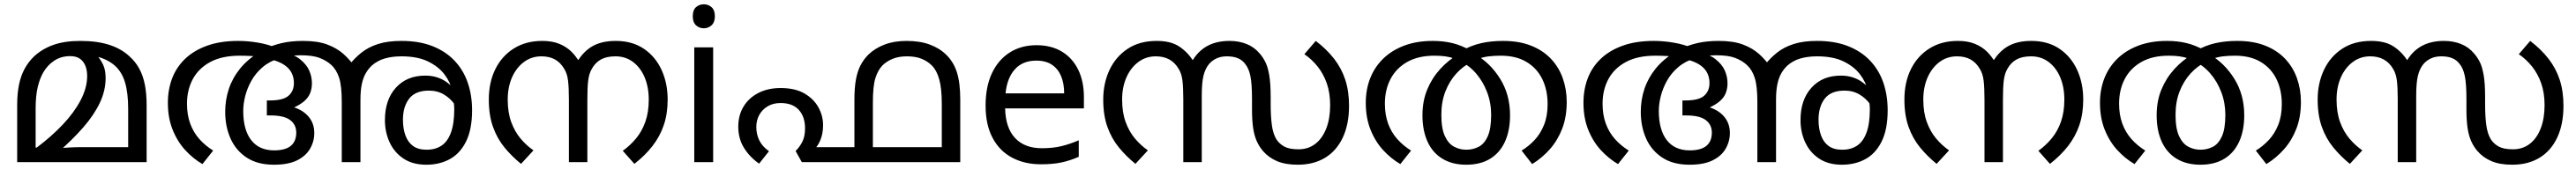

<svg xmlns="http://www.w3.org/2000/svg" viewBox="-20 -757 12000 789"><path d="M354 -566Q433 -566 489.5 -547.5Q546 -529 583 -494Q611 -469 628.5 -437Q646 -405 654.5 -363Q663 -321 663 -266V0H60V-268Q60 -320 68.5 -361.5Q77 -403 94.5 -435.5Q112 -468 138 -493Q175 -528 227.5 -547Q280 -566 354 -566ZM307 -495Q265 -495 233 -474Q201 -453 181 -418Q165 -390 155.5 -349.5Q146 -309 146 -249V-68H151Q219 -119 272 -175Q325 -231 355.5 -289Q386 -347 386 -402Q386 -430 377.5 -450.5Q369 -471 352 -483Q335 -495 307 -495ZM472 -393Q472 -334 445 -277Q418 -220 368 -162.5Q318 -105 249 -45L247 -65Q276 -67 304 -68.5Q332 -70 360 -70H577V-249Q577 -323 562.5 -372Q548 -421 515 -450.5Q482 -480 428 -494L430 -501Q449 -479 460.5 -454.5Q472 -430 472 -393Z M1090 -566Q1134 -566 1181.5 -558Q1229 -550 1269 -533Q1274 -531 1281 -525.5Q1288 -520 1293 -518Q1348 -504 1378 -480Q1408 -456 1420.5 -427.5Q1433 -399 1433 -368Q1433 -344 1425 -323Q1417 -302 1397.5 -285Q1378 -268 1345 -253L1349 -256Q1393 -242 1418.5 -211Q1444 -180 1444 -136Q1444 -97 1424.5 -63Q1405 -29 1364 -8.5Q1323 12 1256 12Q1180 12 1129.5 -21Q1079 -54 1054 -110Q1029 -166 1029 -235Q1029 -291 1046 -342Q1063 -393 1098.5 -437Q1134 -481 1191 -515Q1196 -518 1201 -521Q1206 -524 1211 -527Q1247 -545 1291 -555.5Q1335 -566 1392 -566Q1460 -566 1505 -549Q1550 -532 1580.5 -504.5Q1611 -477 1633 -444L1659 -247V0H1572V-281Q1572 -355 1560 -393Q1548 -431 1523 -454Q1501 -474 1469 -486.5Q1437 -499 1380 -499Q1353 -499 1328.5 -495.5Q1304 -492 1284 -486Q1237 -472 1204 -444Q1171 -416 1151 -380Q1131 -344 1122 -307.5Q1113 -271 1113 -239Q1113 -151 1150 -103Q1187 -55 1257 -55Q1309 -55 1334.5 -76Q1360 -97 1360 -138Q1360 -175 1331.5 -196.5Q1303 -218 1242 -218H1223V-288H1237Q1299 -288 1324 -310Q1349 -332 1349 -369Q1349 -416 1316.5 -444.5Q1284 -473 1220 -484Q1181 -494 1151 -495.5Q1121 -497 1097 -497Q1014 -497 959.5 -467.5Q905 -438 878 -387.5Q851 -337 851 -273Q851 -221 866 -180Q881 -139 908.5 -108Q936 -77 973 -54L923 9Q880 -16 843.5 -55.5Q807 -95 784.5 -150.5Q762 -206 762 -277Q762 -339 782 -391.5Q802 -444 843 -483Q884 -522 945.5 -544Q1007 -566 1090 -566ZM1966 12Q1902 12 1859 -17Q1816 -46 1794.5 -93.5Q1773 -141 1773 -196Q1773 -291 1824 -347.5Q1875 -404 1961 -404Q2017 -404 2058.5 -375Q2100 -346 2124 -301Q2148 -256 2150 -206L2125 -209Q2118 -240 2098.5 -268.5Q2079 -297 2048.5 -315.5Q2018 -334 1978 -334Q1915 -334 1886 -296.5Q1857 -259 1857 -198Q1857 -157 1868.5 -125Q1880 -93 1904 -75.5Q1928 -58 1967 -58Q2008 -58 2036.5 -77Q2065 -96 2080.5 -138Q2096 -180 2096 -248Q2096 -259 2094.5 -271.5Q2093 -284 2091 -298Q2090 -306 2089 -316Q2088 -326 2086 -335Q2078 -373 2050.5 -409.5Q2023 -446 1974 -470Q1925 -494 1850 -494Q1807 -494 1772.5 -484Q1738 -474 1712 -451Q1696 -436 1684 -415.5Q1672 -395 1665.5 -365Q1659 -335 1659 -289V-204L1607 -454Q1632 -486 1664 -511.5Q1696 -537 1741 -551.5Q1786 -566 1850 -566Q1932 -566 1993.5 -542Q2055 -518 2096.5 -474.5Q2138 -431 2158.5 -372Q2179 -313 2179 -242Q2179 -153 2151 -96.5Q2123 -40 2075 -14Q2027 12 1966 12Z M2506 -566Q2552 -566 2585 -552.5Q2618 -539 2641 -516.5Q2664 -494 2680 -465L2667 -466Q2698 -518 2741 -542Q2784 -566 2848 -566Q2925 -566 2979 -529.5Q3033 -493 3061.5 -431Q3090 -369 3090 -292Q3090 -226 3072 -173Q3054 -120 3019.5 -75.5Q2985 -31 2935 8L2881 -53Q2916 -78 2943.5 -111.5Q2971 -145 2986.5 -189.5Q3002 -234 3002 -292Q3002 -350 2983 -395.5Q2964 -441 2929 -467.5Q2894 -494 2847 -494Q2806 -494 2779.5 -479.5Q2753 -465 2737 -436Q2724 -414 2720 -382Q2716 -350 2716 -291V0H2630V-291Q2630 -348 2626 -381Q2622 -414 2608 -436Q2591 -465 2565 -479.5Q2539 -494 2502 -494Q2456 -494 2420.5 -467.5Q2385 -441 2365 -395.5Q2345 -350 2345 -292Q2345 -232 2361.5 -187Q2378 -142 2405 -110Q2432 -78 2465 -55L2407 8Q2364 -27 2330 -68.5Q2296 -110 2276.5 -164.5Q2257 -219 2257 -292Q2257 -373 2287.5 -434.5Q2318 -496 2374 -531Q2430 -566 2506 -566Z M3302 -536V0H3214V-536ZM3259 -737Q3279 -737 3294.5 -723.5Q3310 -710 3310 -681Q3310 -653 3294.5 -639Q3279 -625 3259 -625Q3237 -625 3222 -639Q3207 -653 3207 -681Q3207 -710 3222 -723.5Q3237 -737 3259 -737Z M3616 -346Q3684 -346 3727.5 -320.5Q3771 -295 3792.5 -255.5Q3814 -216 3814 -173Q3814 -133 3801 -102Q3788 -71 3769 -57L3744 -70H4021V0H3715L3686 -52Q3706 -72 3718 -96.5Q3730 -121 3730 -158Q3730 -212 3701 -244Q3672 -276 3616 -276Q3581 -276 3555.5 -260.5Q3530 -245 3516.5 -220Q3503 -195 3503 -164Q3503 -130 3517 -101.5Q3531 -73 3562 -51L3516 7Q3473 -23 3446 -66Q3419 -109 3419 -166Q3419 -219 3443.5 -259.5Q3468 -300 3512.5 -323Q3557 -346 3616 -346ZM4203 -566Q4265 -566 4311 -549Q4357 -532 4388 -501Q4422 -468 4437.5 -419Q4453 -370 4453 -292V0H3960V-292Q3960 -347 3967 -385.5Q3974 -424 3988.5 -452Q4003 -480 4025 -502Q4056 -532 4100.5 -549Q4145 -566 4203 -566ZM4204 -494Q4167 -494 4138.5 -482.5Q4110 -471 4090 -451Q4069 -429 4057.5 -391.5Q4046 -354 4046 -279V-70H4367V-271Q4367 -345 4355 -387Q4343 -429 4321 -451Q4301 -471 4273 -482.5Q4245 -494 4204 -494Z M4808 -546Q4877 -546 4926.5 -516Q4976 -486 5002.5 -431.5Q5029 -377 5029 -304V-251H4662Q4664 -160 4708.5 -112.5Q4753 -65 4833 -65Q4884 -65 4923.5 -74.5Q4963 -84 5005 -102V-25Q4964 -7 4924 1.5Q4884 10 4829 10Q4753 10 4694.5 -21Q4636 -52 4603.5 -113.5Q4571 -175 4571 -264Q4571 -352 4600.5 -415Q4630 -478 4683.5 -512Q4737 -546 4808 -546ZM4807 -474Q4744 -474 4707.5 -433.5Q4671 -393 4664 -321H4937Q4937 -367 4923 -401Q4909 -435 4880.5 -454.5Q4852 -474 4807 -474Z M5707 -566Q5751 -566 5787 -551.5Q5823 -537 5848 -507Q5862 -491 5873.5 -469Q5885 -447 5892 -408Q5899 -369 5899 -303V-269Q5899 -214 5904.5 -173Q5910 -132 5926 -106Q5940 -85 5963 -72.5Q5986 -60 6029 -60Q6074 -60 6107 -85.5Q6140 -111 6158 -157.5Q6176 -204 6176 -266Q6176 -323 6160.5 -367.5Q6145 -412 6118 -446Q6091 -480 6056 -504L6109 -566Q6160 -527 6194.5 -482.5Q6229 -438 6246.5 -384.5Q6264 -331 6264 -263Q6264 -177 6235 -115Q6206 -53 6152.5 -20.5Q6099 12 6025 12Q5968 12 5929 -4.5Q5890 -21 5864 -51Q5845 -73 5833.5 -99.5Q5822 -126 5817 -161.5Q5812 -197 5812 -246V-295Q5812 -365 5804.5 -402Q5797 -439 5779 -460Q5766 -477 5745.5 -485.5Q5725 -494 5695 -494Q5667 -494 5646 -484Q5625 -474 5611 -457Q5594 -436 5586 -403.5Q5578 -371 5578 -309V0H5492V-292Q5492 -348 5488 -381Q5484 -414 5470 -436Q5453 -465 5426.5 -479.5Q5400 -494 5364 -494Q5318 -494 5282.5 -467.5Q5247 -441 5227 -395.5Q5207 -350 5207 -292Q5207 -232 5223.5 -187Q5240 -142 5267 -110Q5294 -78 5327 -55L5269 8Q5226 -27 5192 -68.5Q5158 -110 5138.5 -164.5Q5119 -219 5119 -292Q5119 -368 5148 -430Q5177 -492 5232.5 -529Q5288 -566 5368 -566Q5433 -566 5472 -540.5Q5511 -515 5539 -472L5534 -473Q5562 -520 5605 -543Q5648 -566 5707 -566Z M6810 12Q6745 12 6699 -16Q6653 -44 6629.5 -96Q6606 -148 6606 -219Q6606 -285 6628 -338.5Q6650 -392 6688 -434Q6726 -476 6774 -504L6789 -520Q6833 -545 6879.5 -555.5Q6926 -566 6981 -566Q7056 -566 7111.5 -544Q7167 -522 7204 -483Q7241 -444 7259.5 -392Q7278 -340 7278 -281Q7278 -211 7257 -156.5Q7236 -102 7200 -61Q7164 -20 7117 9L7068 -54Q7101 -74 7128.5 -103.5Q7156 -133 7172.5 -174.5Q7189 -216 7189 -271Q7189 -337 7164 -388Q7139 -439 7090.5 -468Q7042 -497 6971 -497Q6941 -497 6915.5 -494Q6890 -491 6865 -482L6834 -467Q6796 -449 6764 -414Q6732 -379 6713 -330.5Q6694 -282 6694 -221Q6694 -157 6710.5 -121.5Q6727 -86 6753.5 -72Q6780 -58 6810 -58Q6841 -58 6867.5 -71.5Q6894 -85 6910 -120.5Q6926 -156 6926 -221Q6926 -277 6907 -327Q6888 -377 6855 -415Q6822 -453 6778 -473L6757 -483Q6734 -491 6712 -494Q6690 -497 6662 -497Q6587 -497 6535.5 -468Q6484 -439 6457.5 -388.5Q6431 -338 6431 -273Q6431 -221 6446 -180Q6461 -139 6488.5 -108Q6516 -77 6553 -54L6503 9Q6460 -16 6423.5 -55.5Q6387 -95 6364.5 -150.5Q6342 -206 6342 -277Q6342 -339 6362.5 -391.5Q6383 -444 6423 -483Q6463 -522 6521 -544Q6579 -566 6654 -566Q6703 -566 6744.5 -556Q6786 -546 6827 -523L6852 -503Q6922 -463 6968 -389Q7014 -315 7014 -219Q7014 -148 6990.5 -96Q6967 -44 6921.5 -16Q6876 12 6810 12Z M7684 -566Q7728 -566 7775.5 -558Q7823 -550 7863 -533Q7868 -531 7875 -525.5Q7882 -520 7887 -518Q7942 -504 7972 -480Q8002 -456 8014.5 -427.5Q8027 -399 8027 -368Q8027 -344 8019 -323Q8011 -302 7991.5 -285Q7972 -268 7939 -253L7943 -256Q7987 -242 8012.5 -211Q8038 -180 8038 -136Q8038 -97 8018.5 -63Q7999 -29 7958 -8.5Q7917 12 7850 12Q7774 12 7723.5 -21Q7673 -54 7648 -110Q7623 -166 7623 -235Q7623 -291 7640 -342Q7657 -393 7692.5 -437Q7728 -481 7785 -515Q7790 -518 7795 -521Q7800 -524 7805 -527Q7841 -545 7885 -555.5Q7929 -566 7986 -566Q8054 -566 8099 -549Q8144 -532 8174.5 -504.5Q8205 -477 8227 -444L8253 -247V0H8166V-281Q8166 -355 8154 -393Q8142 -431 8117 -454Q8095 -474 8063 -486.5Q8031 -499 7974 -499Q7947 -499 7922.5 -495.5Q7898 -492 7878 -486Q7831 -472 7798 -444Q7765 -416 7745 -380Q7725 -344 7716 -307.5Q7707 -271 7707 -239Q7707 -151 7744 -103Q7781 -55 7851 -55Q7903 -55 7928.5 -76Q7954 -97 7954 -138Q7954 -175 7925.5 -196.5Q7897 -218 7836 -218H7817V-288H7831Q7893 -288 7918 -310Q7943 -332 7943 -369Q7943 -416 7910.5 -444.5Q7878 -473 7814 -484Q7775 -494 7745 -495.5Q7715 -497 7691 -497Q7608 -497 7553.5 -467.5Q7499 -438 7472 -387.5Q7445 -337 7445 -273Q7445 -221 7460 -180Q7475 -139 7502.5 -108Q7530 -77 7567 -54L7517 9Q7474 -16 7437.5 -55.5Q7401 -95 7378.5 -150.5Q7356 -206 7356 -277Q7356 -339 7376 -391.5Q7396 -444 7437 -483Q7478 -522 7539.5 -544Q7601 -566 7684 -566ZM8560 12Q8496 12 8453 -17Q8410 -46 8388.5 -93.5Q8367 -141 8367 -196Q8367 -291 8418 -347.5Q8469 -404 8555 -404Q8611 -404 8652.5 -375Q8694 -346 8718 -301Q8742 -256 8744 -206L8719 -209Q8712 -240 8692.5 -268.5Q8673 -297 8642.5 -315.5Q8612 -334 8572 -334Q8509 -334 8480 -296.5Q8451 -259 8451 -198Q8451 -157 8462.5 -125Q8474 -93 8498 -75.5Q8522 -58 8561 -58Q8602 -58 8630.5 -77Q8659 -96 8674.5 -138Q8690 -180 8690 -248Q8690 -259 8688.5 -271.5Q8687 -284 8685 -298Q8684 -306 8683 -316Q8682 -326 8680 -335Q8672 -373 8644.5 -409.5Q8617 -446 8568 -470Q8519 -494 8444 -494Q8401 -494 8366.5 -484Q8332 -474 8306 -451Q8290 -436 8278 -415.5Q8266 -395 8259.5 -365Q8253 -335 8253 -289V-204L8201 -454Q8226 -486 8258 -511.5Q8290 -537 8335 -551.5Q8380 -566 8444 -566Q8526 -566 8587.5 -542Q8649 -518 8690.5 -474.5Q8732 -431 8752.5 -372Q8773 -313 8773 -242Q8773 -153 8745 -96.5Q8717 -40 8669 -14Q8621 12 8560 12Z M9100 -566Q9146 -566 9179 -552.5Q9212 -539 9235 -516.5Q9258 -494 9274 -465L9261 -466Q9292 -518 9335 -542Q9378 -566 9442 -566Q9519 -566 9573 -529.5Q9627 -493 9655.5 -431Q9684 -369 9684 -292Q9684 -226 9666 -173Q9648 -120 9613.5 -75.5Q9579 -31 9529 8L9475 -53Q9510 -78 9537.5 -111.5Q9565 -145 9580.5 -189.5Q9596 -234 9596 -292Q9596 -350 9577 -395.5Q9558 -441 9523 -467.5Q9488 -494 9441 -494Q9400 -494 9373.5 -479.5Q9347 -465 9331 -436Q9318 -414 9314 -382Q9310 -350 9310 -291V0H9224V-291Q9224 -348 9220 -381Q9216 -414 9202 -436Q9185 -465 9159 -479.5Q9133 -494 9096 -494Q9050 -494 9014.5 -467.5Q8979 -441 8959 -395.5Q8939 -350 8939 -292Q8939 -232 8955.5 -187Q8972 -142 8999 -110Q9026 -78 9059 -55L9001 8Q8958 -27 8924 -68.5Q8890 -110 8870.5 -164.5Q8851 -219 8851 -292Q8851 -373 8881.5 -434.5Q8912 -496 8968 -531Q9024 -566 9100 -566Z M10230 12Q10165 12 10119 -16Q10073 -44 10049.5 -96Q10026 -148 10026 -219Q10026 -285 10048 -338.5Q10070 -392 10108 -434Q10146 -476 10194 -504L10209 -520Q10253 -545 10299.5 -555.5Q10346 -566 10401 -566Q10476 -566 10531.5 -544Q10587 -522 10624 -483Q10661 -444 10679.5 -392Q10698 -340 10698 -281Q10698 -211 10677 -156.5Q10656 -102 10620 -61Q10584 -20 10537 9L10488 -54Q10521 -74 10548.5 -103.5Q10576 -133 10592.5 -174.5Q10609 -216 10609 -271Q10609 -337 10584 -388Q10559 -439 10510.5 -468Q10462 -497 10391 -497Q10361 -497 10335.5 -494Q10310 -491 10285 -482L10254 -467Q10216 -449 10184 -414Q10152 -379 10133 -330.5Q10114 -282 10114 -221Q10114 -157 10130.5 -121.5Q10147 -86 10173.5 -72Q10200 -58 10230 -58Q10261 -58 10287.5 -71.5Q10314 -85 10330 -120.5Q10346 -156 10346 -221Q10346 -277 10327 -327Q10308 -377 10275 -415Q10242 -453 10198 -473L10177 -483Q10154 -491 10132 -494Q10110 -497 10082 -497Q10007 -497 9955.5 -468Q9904 -439 9877.5 -388.5Q9851 -338 9851 -273Q9851 -221 9866 -180Q9881 -139 9908.5 -108Q9936 -77 9973 -54L9923 9Q9880 -16 9843.5 -55.5Q9807 -95 9784.5 -150.5Q9762 -206 9762 -277Q9762 -339 9782.5 -391.5Q9803 -444 9843 -483Q9883 -522 9941 -544Q9999 -566 10074 -566Q10123 -566 10164.5 -556Q10206 -546 10247 -523L10272 -503Q10342 -463 10388 -389Q10434 -315 10434 -219Q10434 -148 10410.5 -96Q10387 -44 10341.5 -16Q10296 12 10230 12Z M11364 -566Q11408 -566 11444 -551.5Q11480 -537 11505 -507Q11519 -491 11530.5 -469Q11542 -447 11549 -408Q11556 -369 11556 -303V-269Q11556 -214 11561.5 -173Q11567 -132 11583 -106Q11597 -85 11620 -72.5Q11643 -60 11686 -60Q11731 -60 11764 -85.5Q11797 -111 11815 -157.5Q11833 -204 11833 -266Q11833 -323 11817.5 -367.5Q11802 -412 11775 -446Q11748 -480 11713 -504L11766 -566Q11817 -527 11851.5 -482.5Q11886 -438 11903.5 -384.5Q11921 -331 11921 -263Q11921 -177 11892 -115Q11863 -53 11809.5 -20.5Q11756 12 11682 12Q11625 12 11586 -4.5Q11547 -21 11521 -51Q11502 -73 11490.5 -99.5Q11479 -126 11474 -161.5Q11469 -197 11469 -246V-295Q11469 -365 11461.5 -402Q11454 -439 11436 -460Q11423 -477 11402.5 -485.5Q11382 -494 11352 -494Q11324 -494 11303 -484Q11282 -474 11268 -457Q11251 -436 11243 -403.5Q11235 -371 11235 -309V0H11149V-292Q11149 -348 11145 -381Q11141 -414 11127 -436Q11110 -465 11083.5 -479.5Q11057 -494 11021 -494Q10975 -494 10939.5 -467.5Q10904 -441 10884 -395.5Q10864 -350 10864 -292Q10864 -232 10880.5 -187Q10897 -142 10924 -110Q10951 -78 10984 -55L10926 8Q10883 -27 10849 -68.5Q10815 -110 10795.5 -164.5Q10776 -219 10776 -292Q10776 -368 10805 -430Q10834 -492 10889.5 -529Q10945 -566 11025 -566Q11090 -566 11129 -540.5Q11168 -515 11196 -472L11191 -473Q11219 -520 11262 -543Q11305 -566 11364 -566Z"/></svg>

Font: lmalayalam05
Style: Book
Weight: 400
Designer: Jelle Bosma - Monotype Design Team
Foundry: Monotype Imaging Inc.
Version: Version 2.003